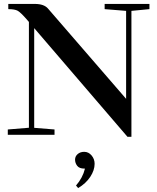

<svg xmlns="http://www.w3.org/2000/svg" viewBox="-20 -683 794 973"><path d="M19.5 0V-26.9L126.5 -35.6V-571.8L115.7 -584.5Q85 -619.6 70.1 -628.2Q55.2 -636.7 22 -636.7V-663.1H156.2Q203.6 -663.1 223.6 -639.2L619.1 -182.1V-627.9L510.3 -636.7V-663.1H737.3V-636.7L646 -627.9V10.3H626L153.3 -540.5V-35.2L256.3 -26.9V0ZM376 270 365.2 257.3Q399.4 217.8 410.6 171.4H407.7Q381.8 171.4 371.1 157.2Q360.4 143.1 360.4 126Q360.4 109.4 373.5 97.9Q386.7 86.4 406.7 86.4Q428.7 86.4 444.1 104.7Q459.5 123 459.5 147Q459.5 179.7 437.3 213.4Q415 247.1 376 270Z"/></svg>

Font: Elstob 18pt SemiBold
Style: Regular
Weight: 600
Designer: Peter S. Baker
Version: Version 1.015